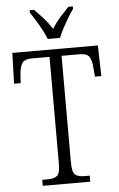

<svg xmlns="http://www.w3.org/2000/svg" viewBox="-61 -973 627 1015"><g transform="rotate(-5 252.0 -465.5)"><path d="M124 0V-32H153Q187 -32 203 -45Q219 -58 219 -108V-676H124Q86 -676 73.5 -656Q61 -636 58 -599L55 -551H20L25 -714H479L483 -551H449L445 -599Q443 -636 430.5 -656Q418 -676 379 -676H283V-111Q283 -59 298.5 -45.5Q314 -32 348 -32H376V0ZM218 -771Q209 -794 195 -820.5Q181 -847 165 -873Q149 -899 136 -918V-931H159Q186 -904 208.5 -878.5Q231 -853 251 -822Q270 -853 292.5 -878.5Q315 -904 341 -931H365V-918Q351 -899 335.5 -873Q320 -847 306 -820.5Q292 -794 283 -771Z"/></g></svg>

Font: Noto Serif Condensed Light
Style: Regular
Weight: 300
Width: 3
Designer: Monotype Design Team
Foundry: Monotype Imaging Inc.
Version: Version 2.013